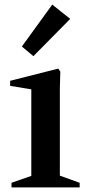

<svg xmlns="http://www.w3.org/2000/svg" viewBox="-20 -814 390 834"><path d="M30 0V-20L116 -50V-426L24 -441V-463L233 -516L242 -503L240 -431V-51L326 -20V0ZM125 -570 75 -612 207 -794 285 -732Z"/></svg>

Font: Wittgenstein Semibold
Style: Regular
Weight: 600
Designer: Jörg Drees
Foundry: Jörg Drees
Version: Version 1.303; ttfautohint (v1.8.4.7-5d5b)